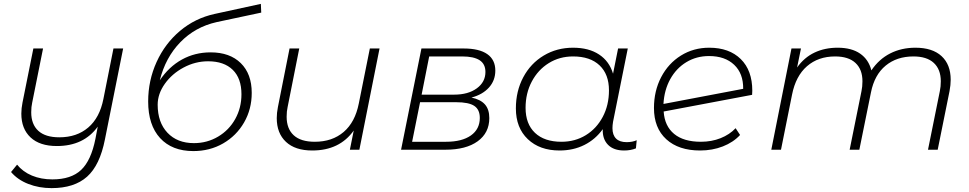

<svg xmlns="http://www.w3.org/2000/svg" viewBox="-20 -772 4997 990"><path d="M615 -522 521 -53Q495 80 429 139Q363 198 246 198Q181 198 126 176.5Q71 155 37 115L68 77Q98 114 145 133.5Q192 153 250 153Q347 153 398.5 104Q450 55 472 -56L484 -119Q412 -19 273 -19Q185 -19 137.5 -63.5Q90 -108 90 -186Q90 -213 96 -243L152 -522H202L146 -243Q141 -221 141 -193Q141 -131 177.5 -97.5Q214 -64 286 -64Q376 -64 435 -114.5Q494 -165 513 -261L565 -522Z M1278 -293Q1278 -209 1238.5 -140.5Q1199 -72 1130.5 -32.5Q1062 7 977 7Q867 7 805.5 -60Q744 -127 744 -249Q744 -357 787.5 -452.5Q831 -548 908.5 -613Q986 -678 1086 -700L1325 -752L1327 -707L1097 -658Q986 -633 909.5 -554Q833 -475 804 -358Q851 -428 918 -465Q985 -502 1066 -502Q1165 -502 1221.5 -446.5Q1278 -391 1278 -293ZM1225 -286Q1225 -368 1180 -412Q1135 -456 1053 -456Q987 -456 927 -424Q867 -392 830 -340Q793 -288 793 -232Q793 -141 843.5 -87.5Q894 -34 980 -34Q1048 -34 1104.5 -67.5Q1161 -101 1193 -158.5Q1225 -216 1225 -286Z M1937 -522 1833 0H1784L1804 -99Q1731 4 1590 4Q1502 4 1454.5 -40.5Q1407 -85 1407 -163Q1407 -190 1413 -220L1473 -522H1523L1463 -220Q1458 -198 1458 -170Q1458 -108 1494.5 -74.5Q1531 -41 1603 -41Q1693 -41 1752 -91.5Q1811 -142 1830 -238L1887 -522Z M2503 -163Q2503 -87 2443 -43.5Q2383 0 2276 0H2048L2153 -522H2371Q2451 -522 2492.5 -493Q2534 -464 2534 -408Q2534 -357 2501 -320.5Q2468 -284 2411 -269Q2458 -259 2480.5 -233.5Q2503 -208 2503 -163ZM2154 -284H2322Q2394 -284 2438.5 -316.5Q2483 -349 2483 -401Q2483 -442 2453 -461.5Q2423 -481 2363 -481H2193ZM2454 -164Q2454 -207 2425.5 -226Q2397 -245 2332 -245H2146L2105 -41H2280Q2362 -41 2408 -73.5Q2454 -106 2454 -164Z M3263 -49 3259 -7Q3232 4 3198 4Q3144 4 3115 -25.5Q3086 -55 3088 -106Q3050 -53 2993 -24.5Q2936 4 2865 4Q2763 4 2701.5 -54.5Q2640 -113 2640 -213Q2640 -302 2678 -373.5Q2716 -445 2783.5 -485.5Q2851 -526 2935 -526Q3016 -526 3069 -491Q3122 -456 3141 -392L3167 -522H3217L3141 -144Q3138 -126 3138 -111Q3138 -76 3156.5 -57.5Q3175 -39 3211 -39Q3241 -39 3263 -49ZM3120 -306Q3120 -389 3071.5 -435Q3023 -481 2935 -481Q2865 -481 2809.5 -446.5Q2754 -412 2722 -351.5Q2690 -291 2690 -216Q2690 -133 2738.5 -87Q2787 -41 2875 -41Q2945 -41 3000.5 -75Q3056 -109 3088 -169.5Q3120 -230 3120 -306Z M3859 -304 3858 -283 3402 -197Q3407 -122 3456 -81.5Q3505 -41 3594 -41Q3649 -41 3695.5 -59.5Q3742 -78 3773 -111L3796 -76Q3761 -38 3707 -17Q3653 4 3590 4Q3479 4 3415.5 -54Q3352 -112 3352 -215Q3352 -303 3389 -374Q3426 -445 3491 -485.5Q3556 -526 3637 -526Q3740 -526 3799.5 -467.5Q3859 -409 3859 -304ZM3401 -236 3812 -314Q3813 -393 3765.5 -438Q3718 -483 3636 -483Q3571 -483 3519 -451.5Q3467 -420 3436 -364Q3405 -308 3401 -236Z M4882 -361Q4882 -334 4876 -302L4815 0H4765L4826 -302Q4831 -325 4831 -353Q4831 -414 4795 -447.5Q4759 -481 4690 -481Q4604 -481 4546.5 -433.5Q4489 -386 4471 -296L4411 0H4361L4422 -302Q4427 -325 4427 -353Q4427 -414 4391 -447.5Q4355 -481 4286 -481Q4199 -481 4141 -430.5Q4083 -380 4064 -284L4007 0H3957L4061 -522H4110L4090 -424Q4127 -476 4180 -501Q4233 -526 4299 -526Q4371 -526 4415 -495.5Q4459 -465 4473 -409Q4512 -467 4570 -496.5Q4628 -526 4700 -526Q4788 -526 4835 -482.5Q4882 -439 4882 -361Z"/></svg>

Font: Montserrat Alternates Light
Style: Italic
Weight: 300
Italic angle: -11.3°
Designer: Julieta Ulanovsky
Foundry: Julieta Ulanovsky
Version: Version 7.200